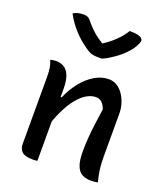

<svg xmlns="http://www.w3.org/2000/svg" viewBox="-150 -931 900 1038"><g transform="rotate(20 300.0 -412.0)"><path d="M534 0Q524 2 515 3Q506 4 495 4Q466 4 444.5 -7Q423 -18 411.5 -47.5Q400 -77 400 -129Q400 -171 403 -209.5Q406 -248 411.5 -289.5Q417 -331 424 -381Q415 -405 401.5 -417.5Q388 -430 368 -430Q341 -430 314 -414Q287 -398 261.5 -366.5Q236 -335 213 -287.5Q190 -240 171 -176L169 -365H193Q215 -417 247.5 -457.5Q280 -498 319.5 -521.5Q359 -545 400 -545Q426 -545 447 -532Q468 -519 483.5 -496.5Q499 -474 507.5 -446Q516 -418 516 -390Q516 -349 516 -308Q516 -267 516 -226Q516 -185 516 -144Q516 -101 520 -70Q524 -39 534 0ZM187 2Q182 3 177 3.5Q172 4 167.5 4Q163 4 158 4Q137 4 122 0Q107 -4 98 -12.5Q89 -21 85 -32Q81 -43 81 -58Q81 -109 81 -158Q81 -207 81 -254.5Q81 -302 81 -348.5Q81 -395 81 -441Q81 -471 77.5 -493.5Q74 -516 65 -535Q71 -537 76 -537.5Q81 -538 86.5 -539Q92 -540 97 -540Q124 -540 144.5 -527.5Q165 -515 176 -486.5Q187 -458 187 -408Q187 -339 187 -268.5Q187 -198 187 -129.5Q187 -61 187 2ZM325 -636Q319 -636 314 -636Q309 -636 301 -636Q282 -636 266 -640.5Q250 -645 223 -665Q206 -677 188.5 -692Q171 -707 154 -725.5Q137 -744 121.5 -765.5Q106 -787 93 -812Q106 -820 120 -823.5Q134 -827 152 -827Q169 -827 179 -821Q189 -815 204 -795Q224 -771 250 -749Q276 -727 323 -701L267 -715H333L278 -700Q332 -733 365 -765Q398 -797 416 -828H422Q446 -828 461.5 -824.5Q477 -821 485 -814.5Q493 -808 493 -801Q493 -793 487 -779.5Q481 -766 468 -747Q455 -730 438.5 -713.5Q422 -697 402.5 -682.5Q383 -668 363.5 -656Q344 -644 325 -636Z"/></g></svg>

Font: Recursive Monospace Casual Medium
Style: Regular
Weight: 500
Version: Version 1.047